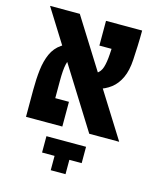

<svg xmlns="http://www.w3.org/2000/svg" viewBox="-120 -672 827 992"><g transform="rotate(15 293.0 -176.5)"><path d="M390.1 0 23.4 -585.9H182.6L550.3 0ZM101.1 0V-132.3H246.1V0ZM51.8 0Q51.8 -15.1 51.8 -54.2Q51.8 -93.3 51.8 -144.5Q51.8 -201.7 57.6 -251.5Q63.5 -301.3 80.6 -339.4Q97.7 -377.4 131.3 -400.4Q165 -423.3 221.2 -427.2L233.9 -369.6Q213.9 -366.2 200.2 -354.7Q186.5 -343.3 179.7 -313.2Q172.9 -283.2 172.9 -224.1Q172.9 -198.7 172.9 -164.1Q172.9 -129.4 172.9 -94.7Q172.9 -60.1 172.9 -33.9Q172.9 -7.8 172.9 0ZM290 -226.1 285.2 -301.8Q324.7 -301.8 345.5 -314Q366.2 -326.2 374.8 -353Q383.3 -379.9 386.2 -424.3Q388.7 -463.4 390.9 -505.4Q393.1 -547.4 393.1 -585.9H516.1Q516.1 -547.4 514.4 -503.2Q512.7 -459 510.7 -428.2Q507.3 -369.6 489 -330.6Q470.7 -291.5 440.7 -268.6Q410.6 -245.6 372.3 -235.8Q334 -226.1 290 -226.1ZM322.8 -453.6V-585.9H511.7L477.5 -453.6ZM391.6 69.3V156.7H179.7V69.3ZM325.7 233.4H246.6V95.2H325.7Z"/></g></svg>

Font: Cascadia Mono
Style: Regular
Weight: 400
Monospace: yes
Designer: Aaron Bell
Foundry: Saja Typeworks
Version: Version 2404.023